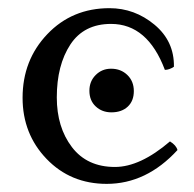

<svg xmlns="http://www.w3.org/2000/svg" viewBox="-20 -449 482 477"><path d="M389.6 -275.4Q346.7 -389.6 255.9 -389.6Q188.5 -389.6 154.8 -338.4Q121.1 -287.1 121.1 -207Q121.1 -132.8 158.7 -83.5Q196.3 -34.2 265.6 -34.2Q328.1 -34.2 402.3 -97.7Q418 -87.9 420.9 -76.2Q343.8 7.8 245.1 7.8Q155.3 7.8 95.7 -54.2Q36.1 -116.2 36.1 -206.1Q36.1 -299.8 97.7 -364.3Q159.2 -428.7 252 -428.7Q314.5 -428.7 363.8 -387.7Q413.1 -346.7 412.1 -283.2Q400.4 -275.4 389.6 -275.4ZM202.1 -223.6Q202.1 -247.1 217.8 -262.7Q233.4 -278.3 255.9 -278.3Q280.3 -278.3 296.4 -262.7Q312.5 -247.1 312.5 -222.7Q312.5 -198.2 297.4 -184.1Q282.2 -169.9 256.8 -169.9Q233.4 -169.9 217.8 -184.6Q202.1 -199.2 202.1 -223.6Z"/></svg>

Font: Crimson Text
Style: Regular
Weight: 400
Version: Version 0.13